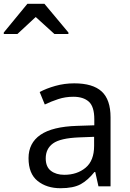

<svg xmlns="http://www.w3.org/2000/svg" viewBox="-105 -986 686 1016"><path d="M288 -545Q386 -545 433 -502Q480 -459 480 -365V0H416L399 -76H395Q360 -32 321.5 -11Q283 10 215 10Q142 10 94 -28.5Q46 -67 46 -149Q46 -229 109 -272.5Q172 -316 303 -320L394 -323V-355Q394 -422 365 -448Q336 -474 283 -474Q241 -474 203 -461.5Q165 -449 132 -433L105 -499Q140 -518 188 -531.5Q236 -545 288 -545ZM314 -259Q214 -255 175.5 -227Q137 -199 137 -148Q137 -103 164.5 -82Q192 -61 235 -61Q303 -61 348 -98.5Q393 -136 393 -214V-262ZM-85 -806V-814L40 -966H130L257 -814V-806H183L84 -896L-13 -806Z"/></svg>

Font: Noto Sans Tifinagh APT
Style: Regular
Weight: 400
Designer: JamraPatel
Foundry: JamraPatel LLC
Version: Version 2.006; ttfautohint (v1.8.4.7-5d5b)